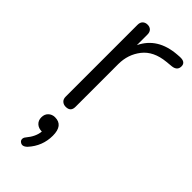

<svg xmlns="http://www.w3.org/2000/svg" viewBox="-243 -534 827 827"><g transform="rotate(45 170.5 -120.5)"><path d="M141.1 -25.9Q141.6 4.9 111.3 4.9Q97.7 4.9 88.9 -3.2Q80.1 -11.2 80.1 -25.9V-463.9Q80.1 -479 88.6 -487.1Q97.2 -495.1 110.6 -495.1Q124 -495.1 132.1 -487.1Q140.1 -479 140.1 -464.8V-399.9Q181.2 -485.8 292 -494.1L306.2 -495.1Q340.8 -497.1 340.8 -471.2Q340.8 -445.3 311 -441.9L280.8 -439Q210 -432.1 175.5 -388.2Q141.1 -344.2 141.1 -285.2ZM110.8 68.8Q160.2 68.8 160.2 131.8Q160.2 194.8 117.2 242.2Q97.7 261.7 82 248Q76.2 243.2 76.2 235.1Q76.2 227.1 83 219.2Q110.8 186 113.8 152.8Q93.8 152.8 81.3 141.4Q68.8 129.9 68.8 110.8Q68.8 91.8 80.8 80.3Q92.8 68.8 110.8 68.8Z"/></g></svg>

Font: Nunito-Light
Style: Regular
Weight: 300
Designer: Vernon Adams
Foundry: newtypography
Version: Version 3.000